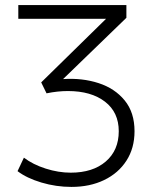

<svg xmlns="http://www.w3.org/2000/svg" viewBox="-20 -720 618 755"><path d="M261 15Q200.5 15 142.8 -2.2Q85 -19.5 49 -47L74 -100Q109.5 -73 159.8 -57Q210 -41 258 -41Q345 -41 396 -85Q447 -129 447 -204Q447 -278.5 392.8 -320.2Q338.5 -362 247 -362Q206.5 -362 163 -353L142 -396L397 -646H52V-700H477V-650L228 -409Q303.5 -414 367.5 -393.2Q431.5 -372.5 470.2 -325.2Q509 -278 509 -204Q509 -137.5 477.2 -88.2Q445.5 -39 389.5 -12Q333.5 15 261 15Z"/></svg>

Font: Geologica Thin
Style: Regular
Weight: 100
Designer: Sindre Bremnes, Frode Helland
Foundry: Monokrom Skriftforlag AS
Version: Version 1.010; ttfautohint (v1.8.4.7-5d5b);gftools[0.9.28]